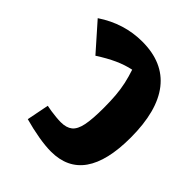

<svg xmlns="http://www.w3.org/2000/svg" viewBox="-125 -882 1144 1144"><g transform="rotate(-45 447.5 -309.5)"><path d="M710.9 -268.6Q700.2 -319.3 677 -370.6Q653.8 -421.9 614.7 -482.4L782.7 -630.9Q872.1 -497.6 872.1 -343.8Q872.1 -168 757.3 -78.1Q642.6 11.7 418 11.7Q23.4 11.7 23.4 -266.1Q23.4 -312 33.9 -373.8Q44.4 -435.5 62.5 -500L203.1 -472.2Q199.7 -457.5 196.3 -434.8Q192.9 -412.1 190.7 -388.7Q188.5 -365.2 188.5 -348.1Q188.5 -301.3 209.7 -274.9Q231 -248.5 283.4 -237.8Q335.9 -227.1 429.2 -227.1Q488.3 -227.1 534.7 -231Q581.1 -234.9 623.3 -244.1Q665.5 -253.4 710.9 -268.6Z"/></g></svg>

Font: Pinar-DS1-FD Black
Style: Regular
Weight: 900
Designer: Amin Abedi
Version: Version 2.000